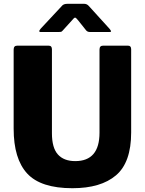

<svg xmlns="http://www.w3.org/2000/svg" viewBox="-20 -983 764 1013"><path d="M362 10Q195 10 123.5 -67.5Q52 -145 52 -304V-721Q52 -742 70 -742H237Q254 -742 254 -723V-280Q254 -203 285.5 -168Q317 -133 377 -133Q505 -133 505 -283V-721Q505 -742 523 -742H656Q672 -742 672 -723V-284Q672 -126 592 -58Q512 10 362 10ZM392 -876Q387 -882 383 -886Q379 -890 376 -890Q371 -890 360 -876L311 -822Q306 -816 302 -815Q298 -814 287 -814H196Q187 -814 187 -819Q187 -822 194 -831L304 -949Q310 -957 317.5 -960Q325 -963 338 -963H423Q439 -963 449 -951L558 -831Q566 -821 566 -818Q566 -814 557 -814H460Q450 -814 445 -815.5Q440 -817 435 -822Z"/></svg>

Font: Libre Franklin ExtraBold
Style: Regular
Weight: 800
Designer: Pablo Impallari, Rodrigo Fuenzalida
Foundry: Impallari Type
Version: Version 1.002; ttfautohint (v1.5)